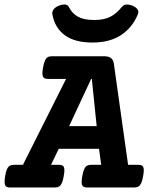

<svg xmlns="http://www.w3.org/2000/svg" viewBox="-53 -828 672 848"><path d="M449.7 -547.9 512.7 -100.1H557.1Q570.3 -100.1 576.2 -95Q582 -89.8 582 -75.7Q582 -65.9 579.1 -50.3Q575.7 -29.8 570.6 -19Q565.4 -8.3 558.3 -4.2Q551.3 0 539.6 0H332.5Q319.3 0 313.5 -5.4Q307.6 -10.7 307.6 -24.9Q307.6 -35.2 310.5 -50.3Q314 -70.8 319.1 -81.5Q324.2 -92.3 331.3 -96.2Q338.4 -100.1 350.1 -100.1H394L384.3 -170.9H206.5L172.4 -100.1H206.5Q219.7 -100.1 225.6 -95Q231.4 -89.8 231.4 -75.7Q231.4 -65.9 228.5 -50.3Q225.1 -29.8 220 -19Q214.8 -8.3 207.8 -4.2Q200.7 0 189 0H-8.3Q-21.5 0 -27.1 -5.4Q-32.7 -10.7 -32.7 -25.4Q-32.7 -33.2 -30.3 -50.3Q-26.9 -70.8 -21.7 -81.5Q-16.6 -92.3 -9.5 -96.2Q-2.4 -100.1 9.3 -100.1H48.3L238.8 -479.5H159.2Q146 -479.5 140.1 -484.9Q134.3 -490.2 134.3 -504.4Q134.3 -514.6 137.2 -529.8Q140.6 -550.3 145.8 -561Q150.9 -571.8 158 -575.7Q165 -579.6 176.8 -579.6H406.2Q425.8 -579.6 436.5 -572Q447.3 -564.5 449.7 -547.9ZM349.6 -479.5 252.4 -271H374L352.5 -479.5ZM558.1 -774.4Q558.1 -771.5 556.2 -765.6Q532.2 -706.5 481.9 -673.3Q431.6 -640.1 355 -640.1Q276.9 -640.1 232.7 -672.9Q188.5 -705.6 178.2 -765.6Q177.7 -767.1 177.7 -769.5Q177.7 -778.8 184.8 -787.6Q191.9 -796.4 204.6 -801.8Q218.8 -808.1 231 -808.1Q245.6 -808.1 250.5 -798.3Q265.1 -768.6 291.3 -754.2Q317.4 -739.7 362.8 -739.7Q407.2 -739.7 434.8 -754.2Q462.4 -768.6 485.8 -798.3Q494.1 -808.1 508.8 -808.1Q519.5 -808.1 532.7 -802.7Q543.9 -798.3 551 -790.8Q558.1 -783.2 558.1 -774.4Z"/></svg>

Font: Courier Prime
Style: Bold Italic
Weight: 700
Italic angle: -10°
Designer: Alan Dague-Greene
Foundry: Quote-Unquote Apps
Version: Version 3.018